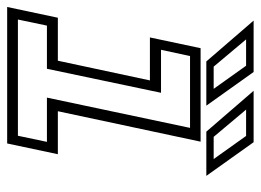

<svg xmlns="http://www.w3.org/2000/svg" viewBox="-116 -612 728 536"><g transform="rotate(90 248.0 -344.0)"><path d="M-0.5 0 29.5 -141.5H149.5L204.5 -398.5H84.5L114.5 -540H375.5L290.5 -141.5H410.5L380.5 0ZM34.5 -30H359L376 -111H252.5L337 -510.5H136.5L119 -429.5H239L172 -111H51.5ZM471 -556H347.5L233.5 -688H377ZM424 -576.5 359.5 -667H286L362 -576.5ZM275 -556H151.5L37.5 -688H181ZM228 -576.5 163.5 -667H90L166 -576.5Z"/></g></svg>

Font: Tourney Light
Style: Italic
Weight: 300
Italic angle: -12°
Version: Version 1.015